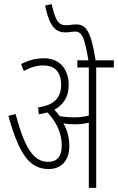

<svg xmlns="http://www.w3.org/2000/svg" viewBox="-20 -916 575 936"><path d="M318 -204C318 -244 308 -282 289 -315C306 -311 325 -310 344 -310C366 -310 390 -312 413 -318V0H449V-587H535V-622H446C423 -770 397 -797 350 -797C335 -797 319 -793 303 -793C262 -793 250 -819 232 -896L200 -889C223 -777 256 -758 301 -758C316 -758 330 -762 347 -762C381 -762 393 -729 411 -622H357V-587H413V-353C389 -346 365 -344 338 -344C317 -344 294 -346 271 -350C263 -361 254 -372 245 -381C289 -405 315 -444 315 -501C315 -582 268 -632 195 -632C154 -632 120 -622 83 -604L96 -570C129 -588 160 -597 191 -597C250 -597 278 -562 278 -502C278 -441 244 -402 166 -393L169 -359C184 -361 198 -364 211 -368C250 -327 281 -273 281 -207C281 -151 256 -127 215 -127C143 -127 100 -195 56 -360L21 -351C75 -157 127 -92 218 -92C272 -92 318 -126 318 -204Z"/></svg>

Font: Noto Sans ExtraCondensed ExtraLight
Style: Regular
Weight: 200
Width: 2
Designer: Monotype Design Team
Foundry: Monotype Imaging Inc.
Version: Version 2.013